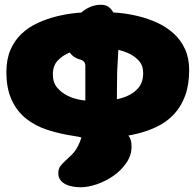

<svg xmlns="http://www.w3.org/2000/svg" viewBox="-20 -780 818 810"><path d="M778 -485Q778 -422 761 -376Q744 -330 714 -298Q684 -266 643 -246Q602 -226 555 -215Q508 -204 456.5 -200Q405 -196 354 -196Q338 -196 323.5 -200Q309 -204 294 -206Q233 -215 180.5 -232Q128 -249 89.5 -280Q51 -311 29 -359Q7 -407 7 -476Q7 -530 24 -569.5Q41 -609 70.5 -637Q100 -665 139 -683Q178 -701 221 -711.5Q264 -722 309 -726Q354 -730 396 -730Q435 -730 478.5 -726Q522 -722 564.5 -711.5Q607 -701 645.5 -683Q684 -665 713.5 -638Q743 -611 760.5 -573Q778 -535 778 -485ZM404 -578Q376 -578 341 -574.5Q306 -571 275.5 -559Q245 -547 224 -525Q203 -503 203 -466Q203 -432 221 -410.5Q239 -389 265.5 -376Q292 -363 323.5 -358Q355 -353 382 -353Q412 -353 447.5 -357Q483 -361 513.5 -373.5Q544 -386 564 -409.5Q584 -433 584 -472Q584 -504 565 -524.5Q546 -545 518 -557Q490 -569 459 -573.5Q428 -578 404 -578ZM406 -760Q432 -760 447 -743Q462 -726 469.5 -699Q477 -672 479 -639Q481 -606 479.5 -572.5Q478 -539 476 -509.5Q474 -480 474 -461Q474 -408 473 -353Q472 -298 476 -245Q476 -238 485.5 -234Q495 -230 506 -223Q517 -216 526 -202Q535 -188 535 -161Q535 -125 513.5 -93.5Q492 -62 459.5 -39Q427 -16 389.5 -3Q352 10 320 10Q306 10 289.5 7.5Q273 5 259 -1.5Q245 -8 235.5 -19.5Q226 -31 226 -49Q226 -68 234.5 -79Q243 -90 255.5 -101.5Q268 -113 283 -127.5Q298 -142 310.5 -167Q323 -192 331.5 -231.5Q340 -271 340 -332V-503Q340 -508 338 -513.5Q336 -519 331 -523Q326 -527 314.5 -530Q303 -533 292 -540.5Q281 -548 272.5 -562Q264 -576 264 -605Q264 -633 275.5 -661Q287 -689 306.5 -711Q326 -733 351.5 -746.5Q377 -760 406 -760Z"/></svg>

Font: r_Neptun CAT
Style: Regular
Weight: 400
Foundry: Peter Wiegel, CAT-Fonts
Version: Version 1.000;June 8, 2024;FontCreator 14.0.0.2814 32-bit